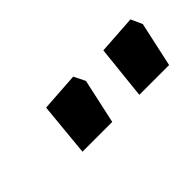

<svg xmlns="http://www.w3.org/2000/svg" viewBox="-22 -767 351 351"><g transform="rotate(-45 153.5 -591.5)"><path d="M74 -641 149 -646 160 -624 141 -537H64ZM222 -641 297 -646 307 -624 288 -537H211Z"/></g></svg>

Font: Grenze
Style: Italic
Weight: 400
Italic angle: -10°
Designer: Renata Polastri
Foundry: Omnibus-Type
Version: Version 1.002; ttfautohint (v1.8)